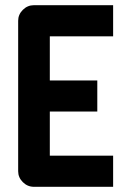

<svg xmlns="http://www.w3.org/2000/svg" viewBox="-20 -720 506 740"><path d="M416 0H111Q86 0 68 -18Q50 -36 50 -60V-640Q50 -664 68 -682Q86 -700 111 -700H416V-580H172V-410H355V-290H172V-120H416Z"/></svg>

Font: Tschichold
Style: Bold
Weight: 700
Designer: Peter Wiegel
Foundry: Peter Wiegel
Version: Version 1.000; ttfautohint (v1.3)